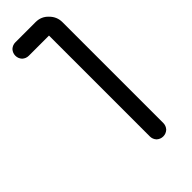

<svg xmlns="http://www.w3.org/2000/svg" viewBox="-628 -972 631 631"><g transform="rotate(45 -312.5 -656.0)"><path d="M-593.8 -562.5Q-606.4 -562.5 -616.2 -571.3Q-625 -581.1 -625 -593.8Q-625 -625 -625 -687.5Q-625 -713.9 -606.4 -731.4Q-587.9 -750 -562.5 -750Q-406.2 -750 -93.8 -750Q-81.1 -750 -71.3 -741.2Q-62.5 -731.4 -62.5 -718.8Q-62.5 -706.1 -71.3 -696.3Q-81.1 -687.5 -93.8 -687.5Q-250 -687.5 -562.5 -687.5Q-562.5 -664.1 -562.5 -593.8Q-562.5 -581.1 -571.3 -571.3Q-581.1 -562.5 -593.8 -562.5Z"/></g></svg>

Font: conwrite
Style: Regular
Weight: 400
Designer: Willllllliam
Version: 1.0